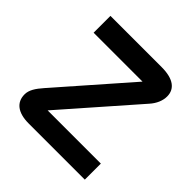

<svg xmlns="http://www.w3.org/2000/svg" viewBox="-138 -589 694 694"><g transform="rotate(45 208.5 -242.0)"><path d="M303 -484H41V-398H291L57 -131C35 -106 22 -86 22 -64C22 -23 52 0 107 0H394V-82H122L364 -358C383 -379 392 -402 392 -423C392 -461 363 -484 303 -484Z"/></g></svg>

Font: Radis Sans
Style: Regular
Weight: 400
Designer: Gaël Goy
Foundry: Gaël Goy
Version: 1.0